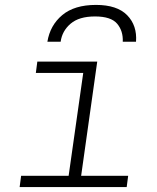

<svg xmlns="http://www.w3.org/2000/svg" viewBox="-20 -762 640 782"><path d="M253 0 319 -465H126L132 -511H376L304 0ZM60 0 66 -46H502L496 0ZM173 -592Q184 -659 233.5 -700.5Q283 -742 371 -742Q457 -742 498 -700Q539 -658 534 -592H480Q482 -636 457 -665.5Q432 -695 367 -695Q302 -695 267.5 -665.5Q233 -636 227 -592Z"/></svg>

Font: Chivo Mono Medium Thin
Style: Italic
Weight: 250
Italic angle: -8.05°
Monospace: yes
Version: Version 1.008